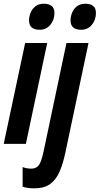

<svg xmlns="http://www.w3.org/2000/svg" viewBox="-26 -777 538 1037"><path d="M-5.9 0 109.9 -544.9H229L113.8 0ZM188 -616.2Q159.7 -616.2 145.3 -628.9Q130.9 -641.6 130.9 -667Q130.9 -688 139.4 -708.7Q147.9 -729.5 165.8 -743.2Q183.6 -756.8 210.9 -756.8Q238.3 -756.8 253.2 -744.9Q268.1 -732.9 268.1 -707Q268.1 -669.9 246.1 -643.1Q224.1 -616.2 188 -616.2ZM159.2 240.2Q142.6 240.2 127.2 238.5Q111.8 236.8 96.2 231V125Q105 129.4 118.7 131.6Q132.3 133.8 142.1 133.8Q162.1 133.8 174.3 124.5Q186.5 115.2 194.6 94.2Q202.6 73.2 210 38.1L333 -544.9H452.1L327.1 46.9Q314.5 106.9 295.7 150.1Q276.9 193.4 244.9 216.8Q212.9 240.2 159.2 240.2ZM412.1 -616.2Q383.8 -616.2 369.4 -628.9Q355 -641.6 355 -667Q355 -688 363.5 -708.7Q372.1 -729.5 389.9 -743.2Q407.7 -756.8 435.1 -756.8Q462.4 -756.8 477.3 -744.9Q492.2 -732.9 492.2 -707Q492.2 -669.9 470.2 -643.1Q448.2 -616.2 412.1 -616.2Z"/></svg>

Font: Open Sans Condensed
Style: Italic
Weight: 400
Width: 3
Italic angle: -12°
Designer: Monotype Design Team
Foundry: Monotype Imaging Inc.
Version: Version 3.000